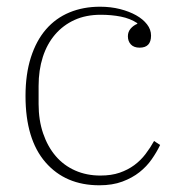

<svg xmlns="http://www.w3.org/2000/svg" viewBox="-20 -540 541 572"><path d="M276 12Q175 12 115.5 -56.5Q56 -125 56 -254Q56 -319 72 -369Q88 -419 117 -452.5Q146 -486 187 -503Q228 -520 278 -520Q310 -520 337.5 -513Q365 -506 385.5 -494.5Q406 -483 418 -467.5Q430 -452 430 -434Q430 -398 396 -398Q379 -398 370 -407.5Q361 -417 361 -432Q361 -445 369 -454.5Q377 -464 389 -469V-471Q368 -485 340 -490.5Q312 -496 280 -496Q236 -496 202 -480.5Q168 -465 144 -437Q120 -409 107.5 -370Q95 -331 95 -284V-230Q95 -182 108.5 -142.5Q122 -103 146 -75Q170 -47 204 -32Q238 -17 279 -17Q312 -17 336.5 -25.5Q361 -34 380 -48Q399 -62 413.5 -81Q428 -100 439 -120L457 -108Q447 -87 432 -65.5Q417 -44 395.5 -27Q374 -10 344.5 1Q315 12 276 12Z"/></svg>

Font: IBM Plex Serif ExtraLight
Style: Regular
Weight: 200
Designer: Mike Abbink, Paul van der Laan, Pieter van Rosmalen
Foundry: Bold Monday
Version: Version 2.5